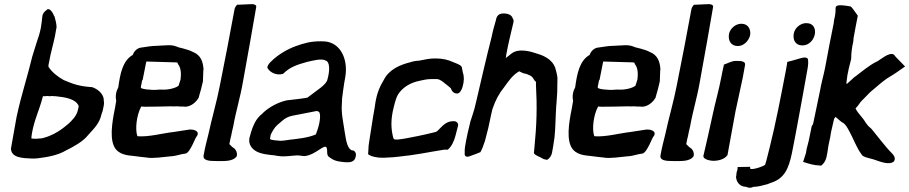

<svg xmlns="http://www.w3.org/2000/svg" viewBox="-20 -767 4404 930"><path d="M33 -47C35 -2 90 -1 136 1C144 1 153 1 161 0C209 -6 259 -14 301 -39C337 -57 382 -81 407 -113C434 -143 463 -170 472 -215C475 -222 478 -231 479 -238C481 -247 483 -256 484 -266C484 -270 483 -273 483 -277L482 -289V-290C477 -317 450 -337 426 -345H424C367 -349 338 -358 289 -379C260 -395 233 -416 215 -443C214 -445 215 -449 215 -453C217 -465 222 -484 225 -503C235 -546 246 -583 252 -625L254 -635C254 -650 249 -670 244 -688H243C236 -706 219 -735 204 -717C196 -712 186 -701 185 -687C183 -669 181 -651 178 -633C173 -607 166 -585 158 -563C151 -540 143 -515 135 -489V-488C116 -408 81 -297 64 -217L60 -199ZM135 -123C147 -190 170 -231 188 -301C194 -301 202 -301 210 -302L221 -301C226 -301 229 -302 233 -302C237 -301 245 -301 249 -301C297 -296 347 -288 361 -254C361 -254 360 -254 361 -250C360 -247 359 -242 358 -237C352 -205 328 -183 311 -167C277 -138 241 -113 191 -99H190C185 -97 177 -96 168 -96C164 -96 162 -95 160 -95C150 -95 142 -95 132 -96C132 -102 133 -112 135 -123Z M553 -344C542 -324 538 -301 543 -279C539 -257 536 -234 531 -213C518 -141 511 -62 554 -32C583 -11 619 -14 663 -7C666 -7 690 -4 690 -4C721 2 772 -7 808 -10C834 -11 855 -21 878 -23C891 -25 903 -47 914 -69C922 -86 930 -105 934 -108C950 -133 915 -144 888 -138C871 -135 850 -132 823 -128C763 -121 702 -103 647 -107L645 -109C634 -141 641 -208 664 -251C668 -251 674 -250 681 -250C709 -250 778 -251 806 -252C817 -252 828 -251 840 -252C846 -251 854 -251 860 -251C864 -251 869 -251 877 -250H878C906 -251 931 -273 943 -295V-297C951 -323 957 -346 963 -373V-374C964 -393 964 -411 965 -428L966 -429C964 -470 951 -501 915 -515C890 -529 844 -537 844 -538C832 -543 816 -549 796 -548C777 -548 753 -545 738 -545C713 -545 691 -540 667 -537C647 -536 630 -521 623 -501C574 -473 562 -410 553 -344ZM662 -346C663 -352 667 -365 668 -376C668 -376 667 -377 671 -380L687 -461L689 -469L827 -465C840 -465 842 -463 841 -459V-458C853 -444 859 -422 855 -387L854 -380C852 -375 850 -367 845 -352C830 -339 790 -331 765 -333C746 -334 733 -330 714 -332C696 -333 678 -334 664 -340C663 -341 662 -343 662 -346Z M967 -18C959 11 993 13 1025 13C1064 13 1109 17 1127 -11V-12C1130 -27 1124 -39 1116 -47V-48H1115C1106 -53 1100 -60 1091 -69L1094 -84C1095 -91 1097 -98 1099 -106C1102 -123 1106 -139 1110 -156C1123 -230 1143 -291 1157 -372C1182 -507 1205 -641 1221 -733C1223 -742 1213 -747 1200 -747C1191 -747 1173 -746 1132 -744H1128C1123 -738 1117 -730 1116 -722C1095 -607 1070 -477 1045 -353C1031 -279 1004 -186 990 -119C982 -86 972 -49 967 -18Z M1188 -98C1186 -84 1187 -70 1196 -57C1215 -28 1251 -21 1293 -16H1294C1313 -16 1326 -8 1362 -10C1386 -10 1414 -17 1436 -13C1443 -12 1449 -11 1455 -11C1511 -16 1555 -77 1563 -49C1567 -37 1560 -14 1575 -6C1591 7 1608 15 1644 18C1647 18 1654 19 1660 19C1677 20 1697 16 1702 -5C1707 -20 1703 -32 1692 -38L1684 -39C1658 -50 1655 -101 1648 -138C1643 -174 1632 -220 1636 -264L1637 -290C1639 -311 1645 -348 1648 -369L1652 -391C1665 -465 1641 -528 1595 -554C1576 -564 1562 -567 1533 -567C1487 -567 1455 -559 1411 -543C1373 -529 1327 -503 1294 -470C1288 -465 1277 -453 1275 -442V-440V-439C1286 -417 1315 -404 1338 -407L1350 -409L1352 -410C1357 -414 1360 -418 1364 -421C1388 -441 1415 -453 1467 -467C1498 -474 1534 -484 1555 -475L1556 -474C1579 -469 1578 -425 1566 -382C1560 -355 1513 -329 1469 -294C1436 -288 1402 -285 1369 -281C1329 -272 1288 -251 1258 -224C1251 -216 1244 -211 1237 -205V-204C1213 -182 1198 -138 1188 -98ZM1288 -94 1290 -109C1291 -116 1297 -126 1304 -138C1316 -158 1327 -164 1346 -181C1360 -194 1376 -202 1394 -206C1434 -214 1475 -222 1512 -229C1517 -230 1524 -227 1528 -221C1536 -195 1522 -146 1510 -116C1474 -100 1426 -95 1382 -90C1363 -87 1349 -85 1339 -85C1321 -87 1293 -87 1288 -94Z M1795 -247 1787 -201 1769 -86C1766 -69 1764 -52 1764 -34L1763 -20C1777 -9 1807 -2 1835 -3H1843L1858 -4C1873 -4 1892 -6 1910 -8C1992 -16 2055 -30 2131 -42H2149C2167 -57 2179 -82 2186 -109L2199 -159V-160C2200 -171 2191 -180 2179 -180C2162 -181 2145 -175 2134 -166L2124 -158L2098 -132C2097 -131 2094 -130 2091 -128C2060 -120 2033 -114 2004 -108C1976 -103 1933 -93 1906 -91H1895C1888 -91 1885 -97 1883 -107C1874 -145 1872 -189 1887 -247C1894 -277 1901 -299 1909 -311C1929 -341 1963 -366 2014 -376C2032 -380 2048 -384 2070 -384H2096C2112 -383 2125 -371 2135 -363C2143 -356 2155 -348 2164 -339C2168 -327 2176 -314 2194 -314C2207 -314 2217 -332 2221 -348C2228 -372 2229 -396 2222 -415C2220 -425 2218 -434 2217 -441V-442L2216 -443C2211 -454 2189 -460 2173 -467C2151 -477 2125 -484 2088 -484C2058 -484 2036 -478 2009 -473C1997 -473 1981 -470 1969 -466C1917 -453 1865 -431 1839 -380C1819 -347 1806 -316 1798 -268Z M2237 -82C2233 -59 2230 -46 2231 -27C2229 -17 2233 -7 2245 -8C2249 -8 2252 -9 2257 -11C2280 -19 2295 -25 2307 -30C2311 -37 2317 -50 2320 -58V-59C2320 -61 2328 -79 2330 -88C2344 -139 2347 -154 2359 -212L2365 -238C2380 -282 2397 -314 2423 -346C2444 -375 2463 -403 2492 -420H2493L2494 -422C2499 -420 2510 -414 2515 -412H2516C2530 -410 2540 -405 2550 -400C2560 -395 2562 -387 2570 -376H2571C2575 -372 2578 -369 2576 -359V-358C2582 -250 2580 -166 2568 -45L2566 -26C2570 -14 2597 -7 2605 -1C2611 4 2619 5 2628 7H2630C2642 1 2652 -14 2654 -28L2659 -56L2666 -102C2671 -148 2671 -212 2674 -247V-248C2674 -252 2674 -257 2675 -260L2679 -320L2680 -381C2682 -396 2672 -430 2669 -440C2656 -474 2623 -495 2585 -506C2556 -516 2495 -536 2458 -508C2445 -498 2437 -492 2430 -486L2432 -501C2440 -546 2452 -596 2467 -659C2469 -668 2467 -673 2463 -679C2458 -699 2429 -704 2409 -701C2397 -699 2387 -691 2383 -674L2382 -669C2375 -645 2367 -617 2361 -587C2335 -486 2311 -379 2287 -277L2278 -240C2271 -217 2265 -197 2258 -177V-176C2248 -136 2241 -105 2237 -82Z M2766 -344C2755 -324 2751 -301 2756 -279C2752 -257 2749 -234 2744 -213C2731 -141 2724 -62 2767 -32C2796 -11 2832 -14 2876 -7C2879 -7 2903 -4 2903 -4C2934 2 2985 -7 3021 -10C3047 -11 3068 -21 3091 -23C3104 -25 3116 -47 3127 -69C3135 -86 3143 -105 3147 -108C3163 -133 3128 -144 3101 -138C3084 -135 3063 -132 3036 -128C2976 -121 2915 -103 2860 -107L2858 -109C2847 -141 2854 -208 2877 -251C2881 -251 2887 -250 2894 -250C2922 -250 2991 -251 3019 -252C3030 -252 3041 -251 3053 -252C3059 -251 3067 -251 3073 -251C3077 -251 3082 -251 3090 -250H3091C3119 -251 3144 -273 3156 -295V-297C3164 -323 3170 -346 3176 -373V-374C3177 -393 3177 -411 3178 -428L3179 -429C3177 -470 3164 -501 3128 -515C3103 -529 3057 -537 3057 -538C3045 -543 3029 -549 3009 -548C2990 -548 2966 -545 2951 -545C2926 -545 2904 -540 2880 -537C2860 -536 2843 -521 2836 -501C2787 -473 2775 -410 2766 -344ZM2875 -346C2876 -352 2880 -365 2881 -376C2881 -376 2880 -377 2884 -380L2900 -461L2902 -469L3040 -465C3053 -465 3055 -463 3054 -459V-458C3066 -444 3072 -422 3068 -387L3067 -380C3065 -375 3063 -367 3058 -352C3043 -339 3003 -331 2978 -333C2959 -334 2946 -330 2927 -332C2909 -333 2891 -334 2877 -340C2876 -341 2875 -343 2875 -346Z M3180 -18C3172 11 3206 13 3238 13C3277 13 3322 17 3340 -11V-12C3343 -27 3337 -39 3329 -47V-48H3328C3319 -53 3313 -60 3304 -69L3307 -84C3308 -91 3310 -98 3312 -106C3315 -123 3319 -139 3323 -156C3336 -230 3356 -291 3370 -372C3395 -507 3418 -641 3434 -733C3436 -742 3426 -747 3413 -747C3404 -747 3386 -746 3345 -744H3341C3336 -738 3330 -730 3329 -722C3308 -607 3283 -477 3258 -353C3244 -279 3217 -186 3203 -119C3195 -86 3185 -49 3180 -18Z M3387 -13C3384 2 3411 11 3435 12C3461 12 3490 4 3503 -15L3504 -16V-17C3515 -82 3530 -155 3543 -230C3554 -285 3567 -337 3578 -392L3589 -453C3591 -467 3577 -473 3544 -472C3524 -472 3505 -460 3486 -454V-451C3482 -432 3477 -413 3474 -394C3462 -330 3444 -269 3433 -216C3415 -132 3400 -67 3388 -16ZM3511 -602C3506 -571 3520 -544 3554 -544C3582 -544 3606 -568 3613 -595L3614 -602C3616 -624 3605 -652 3571 -652C3542 -652 3516 -628 3511 -602Z M3553 42 3552 56C3547 66 3547 76 3546 87L3545 88C3546 113 3562 138 3595 138C3605 144 3617 144 3630 138C3651 138 3675 131 3694 126H3695C3704 123 3712 119 3718 117H3719C3779 96 3800 51 3816 -26C3825 -74 3839 -141 3848 -194C3863 -273 3877 -354 3891 -431C3895 -452 3896 -469 3893 -482C3880 -498 3853 -481 3793 -467V-463C3791 -451 3789 -441 3788 -433C3761 -293 3739 -177 3708 -52C3700 -24 3694 8 3686 31C3681 38 3610 63 3613 46L3614 41ZM3825 -605C3819 -573 3833 -547 3867 -547C3900 -547 3922 -575 3927 -602C3931 -625 3923 -655 3885 -655C3856 -655 3829 -630 3825 -605Z M3870 17C3894 25 3921 34 3954 35H3958C3970 26 3979 12 3983 -5L3987 -24L3993 -63L4001 -101L4006 -130L4020 -191C4021 -193 4024 -197 4027 -201C4037 -193 4050 -180 4061 -173H4062C4077 -164 4084 -149 4095 -129C4113 -97 4130 -49 4152 -21C4158 -6 4184 -3 4211 5C4239 14 4288 36 4311 14V13C4320 -2 4308 -17 4298 -27C4283 -41 4262 -68 4246 -87C4230 -107 4215 -126 4201 -143C4193 -151 4185 -156 4180 -164L4173 -173C4158 -200 4136 -216 4124 -242L4133 -252L4134 -253C4144 -267 4149 -275 4165 -290C4181 -305 4192 -320 4212 -335C4232 -352 4252 -370 4278 -388C4307 -405 4338 -426 4364 -445L4322 -488C4319 -492 4314 -496 4311 -502H4310C4288 -518 4243 -476 4226 -468H4225C4186 -448 4155 -420 4121 -395H4120C4106 -382 4103 -380 4085 -363C4084 -362 4081 -361 4080 -360C4079 -367 4084 -394 4085 -405C4088 -421 4094 -449 4103 -482V-483C4103 -508 4106 -536 4113 -565V-566C4114 -572 4114 -574 4114 -580C4121 -621 4129 -660 4135 -691L4120 -712C4115 -718 4109 -729 4100 -736H4098C4080 -739 4032 -749 4028 -732C4027 -725 4027 -720 4027 -709C4026 -698 4024 -684 4020 -669C4019 -662 4019 -658 4018 -653C4004 -587 3991 -515 3976 -436C3969 -401 3958 -364 3952 -328L3934 -241L3918 -165C3917 -163 3912 -159 3911 -153L3909 -142L3897 -84L3887 -45L3884 -26Z"/></svg>

Font: Vapor
Style: SbdObl
Weight: 600
Foundry: Cannot Into Space Fonts
Version: Version 0.179